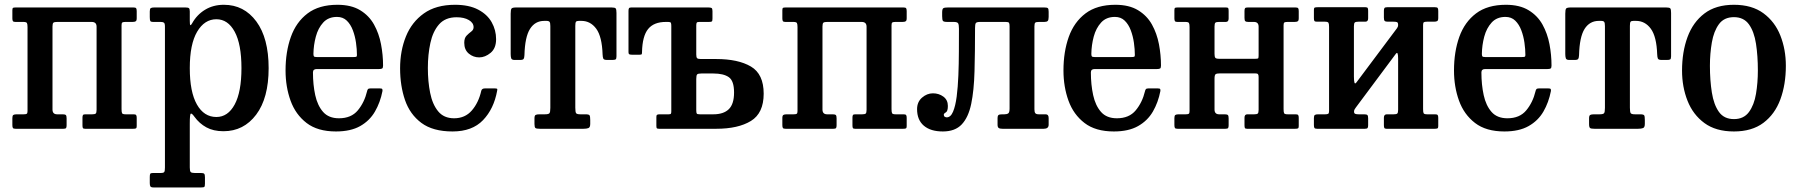

<svg xmlns="http://www.w3.org/2000/svg" viewBox="-20 -552 7712 823"><path d="M205 -82.5Q205 -62 225 -62H248.5Q258.5 -62 262 -59Q265.5 -56 265.5 -45V-15Q265.5 -6 263 -3Q260.5 0 251.5 0H47Q38 0 35.5 -3.2Q33 -6.5 33 -16V-46Q33 -56.5 37.2 -59.2Q41.5 -62 51 -62H81Q91 -62 94.5 -64.2Q98 -66.5 98 -76V-435.5Q98 -448.5 95.5 -453.2Q93 -458 80 -458H46Q38 -458 35.5 -461.2Q33 -464.5 33 -473V-509Q33 -517.5 36.8 -518.8Q40.5 -520 48.5 -520H552Q561 -520 563.5 -516.8Q566 -513.5 566 -504V-474Q566 -463.5 561.8 -460.8Q557.5 -458 548 -458H518Q508 -458 504.5 -455.8Q501 -453.5 501 -444V-84.5Q501 -71.5 503.2 -66.8Q505.5 -62 519 -62H553Q561 -62 563.5 -58.8Q566 -55.5 566 -47V-11Q566 -3 562.2 -1.5Q558.5 0 550.5 0H344.5Q336.5 0 335 -3.8Q333.5 -7.5 333.5 -15.5V-47.5Q333.5 -56 335.8 -59Q338 -62 345.5 -62H375Q386.5 -62 390.2 -65.2Q394 -68.5 394 -81.5V-437.5Q394 -458 373 -458H225Q213 -458 209 -454.8Q205 -451.5 205 -438.5Z M622 -479V-503Q622 -514.5 626.2 -517.2Q630.5 -520 641 -520H774.5Q786 -520 789.8 -517Q793.5 -514 793.5 -503V-463Q793.5 -445.5 796 -444.2Q798.5 -443 803.5 -452Q824 -489 859 -510.2Q894 -531.5 939.5 -531.5Q1026 -531.5 1078.8 -460Q1131.5 -388.5 1131.5 -260Q1131.5 -131.5 1078 -60.5Q1024.5 10.5 938 10.5Q895 10.5 864.8 -6Q834.5 -22.5 813.5 -51.5Q802 -67.5 797.8 -64.8Q793.5 -62 793.5 -22.5V166Q793.5 181.5 797.5 185.5Q801.5 189.5 814.5 189.5H841Q852 189.5 855.2 192.8Q858.5 196 858.5 208V235Q858.5 246.5 855.8 249Q853 251.5 842 251.5H638.5Q627.5 251.5 624.8 247.2Q622 243 622 233V206.5Q622 196.5 624 193Q626 189.5 636 189.5H669Q681.5 189.5 684.2 185Q687 180.5 687 166V-438Q687 -452 682.5 -455Q678 -458 668.5 -458H635.5Q626.5 -458 624.2 -462.2Q622 -466.5 622 -479ZM793.5 -260Q793.5 -158 824 -104.2Q854.5 -50.5 907.5 -50.5Q957 -50.5 986 -104.2Q1015 -158 1015 -260Q1015 -362.5 986 -416Q957 -469.5 907.5 -469.5Q856.5 -469.5 825 -416Q793.5 -362.5 793.5 -260Z M1204 -250Q1204 -330 1226.8 -393.8Q1249.5 -457.5 1298.5 -494.5Q1347.5 -531.5 1426.5 -531.5Q1485.5 -531.5 1523.8 -508.2Q1562 -485 1583.2 -446.8Q1604.5 -408.5 1613.2 -362.5Q1622 -316.5 1622 -271Q1622 -261 1618.2 -258.5Q1614.5 -256 1604 -256H1337Q1321.5 -256 1321.5 -241.5Q1321.5 -189 1331.2 -144.2Q1341 -99.5 1365 -72.2Q1389 -45 1433 -45Q1485.5 -45 1513.8 -79Q1542 -113 1553.5 -161Q1554.5 -166.5 1557.2 -169.8Q1560 -173 1567.5 -173H1608.5Q1616.5 -173 1618.2 -170.5Q1620 -168 1619.5 -162Q1610 -113 1587.2 -73.8Q1564.5 -34.5 1523.8 -11.5Q1483 11.5 1420 11.5Q1341.5 11.5 1294.2 -24.8Q1247 -61 1225.5 -120.5Q1204 -180 1204 -250ZM1337.5 -307.5H1495.5Q1505.5 -307.5 1507.8 -309Q1510 -310.5 1510 -316.5Q1510 -340.5 1506 -368.8Q1502 -397 1492.5 -422.2Q1483 -447.5 1466.5 -463.5Q1450 -479.5 1424.5 -479.5Q1387.5 -479.5 1365.5 -455.5Q1343.5 -431.5 1333.8 -395Q1324 -358.5 1323.5 -321Q1323.5 -313 1325.8 -310.2Q1328 -307.5 1337.5 -307.5Z M1695 -259Q1695 -334 1720 -395.8Q1745 -457.5 1797 -494.5Q1849 -531.5 1930.5 -531.5Q1990 -531.5 2029.2 -511Q2068.5 -490.5 2087.5 -456.8Q2106.5 -423 2106.5 -384Q2106.5 -345 2083 -325.5Q2059.5 -306 2034 -306Q2009 -306 1989.5 -322.2Q1970 -338.5 1970 -368.5Q1970 -389 1980 -399.2Q1990 -409.5 2000 -416.8Q2010 -424 2010 -435.5Q2010 -454 1989.8 -466Q1969.5 -478 1937 -478Q1889 -478 1862.2 -447.8Q1835.5 -417.5 1824.8 -367.8Q1814 -318 1814 -260.5Q1814 -203 1823.8 -154Q1833.5 -105 1858 -75Q1882.5 -45 1926.5 -45Q1973.5 -45 2002.5 -78.5Q2031.5 -112 2043 -163Q2045.5 -173 2058.5 -173H2101Q2109.5 -173 2111 -171.2Q2112.5 -169.5 2111 -163Q2097 -85.5 2050.5 -37Q2004 11.5 1920 11.5Q1835.5 11.5 1786.2 -25.2Q1737 -62 1716 -123.2Q1695 -184.5 1695 -259Z M2271 -20.5V-44.5Q2271 -56.5 2275.8 -59.2Q2280.5 -62 2292 -62H2315.5Q2331 -62 2335 -66.5Q2339 -71 2339 -89.5V-440Q2339 -454 2335.8 -458.2Q2332.5 -462.5 2322.5 -462.5H2313Q2273.5 -462.5 2251.8 -428Q2230 -393.5 2228 -315.5Q2227.5 -304 2224.5 -299.5Q2221.5 -295 2209 -295H2186Q2173.5 -295 2171.2 -302.2Q2169 -309.5 2169 -320.5V-493.5Q2169 -511 2172.8 -515.5Q2176.5 -520 2193 -520H2601.5Q2616 -520 2619.2 -515.8Q2622.5 -511.5 2622.5 -496.5V-310.5Q2622.5 -299.5 2618.5 -297.2Q2614.5 -295 2603.5 -295H2582.5Q2568.5 -295 2566 -300.8Q2563.5 -306.5 2563 -318.5Q2560.5 -395 2535.8 -428.8Q2511 -462.5 2472 -462.5H2461Q2451.5 -462.5 2448.8 -458.5Q2446 -454.5 2446 -441V-90.5Q2446 -71.5 2449.5 -66.8Q2453 -62 2468 -62H2490Q2504.5 -62 2507.2 -57.5Q2510 -53 2510 -37.5V-21Q2510 -6 2502.2 -3Q2494.5 0 2481 0H2294Q2279.5 0 2275.2 -3.2Q2271 -6.5 2271 -20.5Z M2805 0Q2797 0 2795.2 -2.5Q2793.5 -5 2793.5 -13V-51Q2793.5 -58.5 2797 -60.2Q2800.5 -62 2807.5 -62H2846.5Q2854.5 -62 2856 -65Q2857.5 -68 2857.5 -75.5V-440.5Q2857.5 -450 2855.8 -454Q2854 -458 2844.5 -458H2834.5Q2782.5 -458 2758 -427.5Q2733.5 -397 2732 -329.5Q2732 -322.5 2730.8 -320Q2729.5 -317.5 2722 -317.5H2688.5Q2681.5 -317.5 2677.8 -319.2Q2674 -321 2674 -328V-505Q2674 -513.5 2676.2 -516.8Q2678.5 -520 2686 -520H3016Q3026 -520 3030 -517.8Q3034 -515.5 3034 -504.5V-473Q3034 -462.5 3031.5 -460.2Q3029 -458 3018.5 -458H2977Q2968.5 -458 2966.5 -454.8Q2964.5 -451.5 2964.5 -443V-318.5Q2964.5 -306.5 2968 -302.8Q2971.5 -299 2984 -299H3050Q3144 -299 3198.8 -266.8Q3253.5 -234.5 3253.5 -150.5Q3253.5 -67 3198.8 -33.5Q3144 0 3050 0ZM3037.5 -62Q3081.5 -62 3104 -84Q3126.5 -106 3126.5 -155.5Q3126.5 -205.5 3104 -221.2Q3081.5 -237 3037.5 -237H2986.5Q2972.5 -237 2968.5 -233.2Q2964.5 -229.5 2964.5 -213.5V-80Q2964.5 -68 2966.8 -65Q2969 -62 2980.5 -62Z M3505.5 -82.5Q3505.5 -62 3525.5 -62H3549Q3559 -62 3562.5 -59Q3566 -56 3566 -45V-15Q3566 -6 3563.5 -3Q3561 0 3552 0H3347.5Q3338.5 0 3336 -3.2Q3333.5 -6.5 3333.5 -16V-46Q3333.5 -56.5 3337.8 -59.2Q3342 -62 3351.5 -62H3381.5Q3391.5 -62 3395 -64.2Q3398.5 -66.5 3398.5 -76V-435.5Q3398.5 -448.5 3396 -453.2Q3393.5 -458 3380.5 -458H3346.5Q3338.5 -458 3336 -461.2Q3333.5 -464.5 3333.5 -473V-509Q3333.5 -517.5 3337.2 -518.8Q3341 -520 3349 -520H3852.5Q3861.5 -520 3864 -516.8Q3866.5 -513.5 3866.5 -504V-474Q3866.5 -463.5 3862.2 -460.8Q3858 -458 3848.5 -458H3818.5Q3808.5 -458 3805 -455.8Q3801.5 -453.5 3801.5 -444V-84.5Q3801.5 -71.5 3803.8 -66.8Q3806 -62 3819.5 -62H3853.5Q3861.5 -62 3864 -58.8Q3866.5 -55.5 3866.5 -47V-11Q3866.5 -3 3862.8 -1.5Q3859 0 3851 0H3645Q3637 0 3635.5 -3.8Q3634 -7.5 3634 -15.5V-47.5Q3634 -56 3636.2 -59Q3638.5 -62 3646 -62H3675.5Q3687 -62 3690.8 -65.2Q3694.5 -68.5 3694.5 -81.5V-437.5Q3694.5 -458 3673.5 -458H3525.5Q3513.5 -458 3509.5 -454.8Q3505.5 -451.5 3505.5 -438.5Z M3911 -84Q3911 -115 3932.2 -133.5Q3953.5 -152 3979 -152Q4004.5 -152 4023.8 -137.8Q4043 -123.5 4043 -98Q4043 -75 4034.2 -70.2Q4025.5 -65.5 4025.5 -60Q4025.5 -54 4029.8 -51.5Q4034 -49 4038 -49Q4055 -49 4065.2 -73.2Q4075.5 -97.5 4080.8 -138.2Q4086 -179 4088 -228.8Q4090 -278.5 4090.2 -330.5Q4090.5 -382.5 4090.5 -428.5Q4090.5 -446 4087 -452Q4083.5 -458 4068 -458H4040.5Q4025.5 -458 4022 -462.2Q4018.5 -466.5 4018.5 -483V-498.5Q4018.5 -514 4023.8 -517Q4029 -520 4043.5 -520H4456Q4468 -520 4471.5 -517Q4475 -514 4475 -501.5V-479.5Q4475 -466 4470.8 -462Q4466.5 -458 4456.5 -458H4434Q4421.5 -458 4417.8 -455Q4414 -452 4414 -439V-83.5Q4414 -71 4418 -66.5Q4422 -62 4433 -62H4462.5Q4475 -62 4475 -46V-17.5Q4475 0 4454 0H4277Q4265.5 0 4260.8 -3.5Q4256 -7 4256 -17.5V-46.5Q4256 -55.5 4260 -58.8Q4264 -62 4276 -62H4285Q4295.5 -62 4301.5 -65.8Q4307.5 -69.5 4307.5 -87V-439Q4307.5 -450 4305.2 -454Q4303 -458 4291.5 -458H4181.5Q4166 -458 4162.8 -453Q4159.5 -448 4159.5 -432Q4159.5 -328.5 4157.2 -246.2Q4155 -164 4143 -106.5Q4131 -49 4102.5 -18.8Q4074 11.5 4021.5 11.5Q3969 11.5 3940 -13.2Q3911 -38 3911 -84Z M4538.5 -250Q4538.5 -330 4561.2 -393.8Q4584 -457.5 4633 -494.5Q4682 -531.5 4761 -531.5Q4820 -531.5 4858.2 -508.2Q4896.5 -485 4917.8 -446.8Q4939 -408.5 4947.8 -362.5Q4956.5 -316.5 4956.5 -271Q4956.5 -261 4952.8 -258.5Q4949 -256 4938.5 -256H4671.5Q4656 -256 4656 -241.5Q4656 -189 4665.8 -144.2Q4675.5 -99.5 4699.5 -72.2Q4723.5 -45 4767.5 -45Q4820 -45 4848.2 -79Q4876.5 -113 4888 -161Q4889 -166.5 4891.8 -169.8Q4894.5 -173 4902 -173H4943Q4951 -173 4952.8 -170.5Q4954.5 -168 4954 -162Q4944.5 -113 4921.8 -73.8Q4899 -34.5 4858.2 -11.5Q4817.5 11.5 4754.5 11.5Q4676 11.5 4628.8 -24.8Q4581.5 -61 4560 -120.5Q4538.5 -180 4538.5 -250ZM4672 -307.5H4830Q4840 -307.5 4842.2 -309Q4844.5 -310.5 4844.5 -316.5Q4844.5 -340.5 4840.5 -368.8Q4836.5 -397 4827 -422.2Q4817.5 -447.5 4801 -463.5Q4784.5 -479.5 4759 -479.5Q4722 -479.5 4700 -455.5Q4678 -431.5 4668.2 -395Q4658.5 -358.5 4658 -321Q4658 -313 4660.2 -310.2Q4662.5 -307.5 4672 -307.5Z M5482 -84.5Q5482 -71.5 5484.2 -66.8Q5486.5 -62 5500 -62H5534Q5542 -62 5544.5 -58.8Q5547 -55.5 5547 -47V-11Q5547 -3 5543.2 -1.5Q5539.5 0 5531.5 0H5325.5Q5317.5 0 5316 -3.8Q5314.5 -7.5 5314.5 -15.5V-47.5Q5314.5 -62 5326.5 -62H5356Q5367.5 -62 5371.2 -65.2Q5375 -68.5 5375 -81.5V-222Q5375 -231 5372.2 -234.2Q5369.5 -237.5 5359.5 -237.5H5210.5Q5195.5 -237.5 5190.8 -234Q5186 -230.5 5186 -214.5V-82.5Q5186 -62 5206 -62H5229.5Q5239.5 -62 5243 -59Q5246.5 -56 5246.5 -45V-15Q5246.5 -6 5244 -3Q5241.5 0 5232.5 0H5028Q5019 0 5016.5 -3.2Q5014 -6.5 5014 -16V-46Q5014 -56.5 5018.2 -59.2Q5022.5 -62 5032 -62H5062Q5072 -62 5075.5 -64.2Q5079 -66.5 5079 -76V-435.5Q5079 -448.5 5076.5 -453.2Q5074 -458 5061 -458H5027Q5019 -458 5016.5 -461.2Q5014 -464.5 5014 -473V-509Q5014 -517.5 5017.8 -518.8Q5021.5 -520 5029.5 -520H5235.5Q5243.5 -520 5245 -516.5Q5246.5 -513 5246.5 -504.5V-472.5Q5246.5 -458 5234.5 -458H5205Q5193.5 -458 5189.8 -454.8Q5186 -451.5 5186 -438.5V-321.5Q5186 -309 5189.2 -304.5Q5192.5 -300 5206 -300H5360Q5371.5 -300 5373.2 -302Q5375 -304 5375 -315V-437.5Q5375 -458 5355 -458H5331Q5321.5 -458 5318 -461Q5314.5 -464 5314.5 -475V-505Q5314.5 -514 5317 -517Q5319.5 -520 5328.5 -520H5533Q5542 -520 5544.5 -516.8Q5547 -513.5 5547 -504V-474Q5547 -463.5 5542.8 -460.8Q5538.5 -458 5529 -458H5499Q5489 -458 5485.5 -455.8Q5482 -453.5 5482 -444Z M6080 -84.5Q6080 -71.5 6082.2 -66.8Q6084.5 -62 6098 -62H6132Q6140 -62 6142.5 -58.8Q6145 -55.5 6145 -47V-11Q6145 -3 6141.2 -1.5Q6137.5 0 6129.5 0H5923Q5915.5 0 5913.8 -3.8Q5912 -7.5 5912 -15.5V-47.5Q5912 -62 5924.5 -62H5954Q5965.5 -62 5969.2 -65.2Q5973 -68.5 5973 -81.5V-301Q5973 -316 5970.8 -322.2Q5968.5 -328.5 5963 -321L5792 -91.5Q5789.5 -88 5786.8 -83.8Q5784 -79.5 5784 -73.5Q5784 -66 5789.2 -64Q5794.5 -62 5804 -62H5827.5Q5837.5 -62 5841 -59Q5844.5 -56 5844.5 -45V-15Q5844.5 -6 5841.8 -3Q5839 0 5830.5 0H5626Q5617 0 5614.5 -3.2Q5612 -6.5 5612 -16V-46Q5612 -56.5 5616 -59.2Q5620 -62 5630 -62H5660Q5669.5 -62 5673.2 -64.2Q5677 -66.5 5677 -76V-436.5Q5677 -449.5 5674.5 -454.2Q5672 -459 5659 -459H5625Q5616.5 -459 5614.2 -462.2Q5612 -465.5 5612 -474V-510Q5612 -518 5615.5 -519.5Q5619 -521 5627.5 -521H5833.5Q5841 -521 5842.8 -517.2Q5844.5 -513.5 5844.5 -505.5V-473.5Q5844.5 -459 5832.5 -459H5803Q5791.5 -459 5787.5 -455.8Q5783.5 -452.5 5783.5 -439.5V-224Q5783.5 -204.5 5786 -197.2Q5788.5 -190 5796 -201L5968.5 -431.5Q5973 -438 5973 -444Q5973 -455 5968.5 -457Q5964 -459 5953 -459H5929Q5919.5 -459 5915.8 -462Q5912 -465 5912 -476V-506Q5912 -515 5914.8 -518Q5917.5 -521 5926 -521H6131Q6140 -521 6142.5 -517.8Q6145 -514.5 6145 -505V-475Q6145 -464.5 6140.8 -461.8Q6136.5 -459 6127 -459H6097Q6087 -459 6083.5 -456.8Q6080 -454.5 6080 -445Z M6212.5 -250Q6212.5 -330 6235.2 -393.8Q6258 -457.5 6307 -494.5Q6356 -531.5 6435 -531.5Q6494 -531.5 6532.2 -508.2Q6570.5 -485 6591.8 -446.8Q6613 -408.5 6621.8 -362.5Q6630.5 -316.5 6630.5 -271Q6630.5 -261 6626.8 -258.5Q6623 -256 6612.5 -256H6345.5Q6330 -256 6330 -241.5Q6330 -189 6339.8 -144.2Q6349.5 -99.5 6373.5 -72.2Q6397.5 -45 6441.5 -45Q6494 -45 6522.2 -79Q6550.5 -113 6562 -161Q6563 -166.5 6565.8 -169.8Q6568.5 -173 6576 -173H6617Q6625 -173 6626.8 -170.5Q6628.5 -168 6628 -162Q6618.5 -113 6595.8 -73.8Q6573 -34.5 6532.2 -11.5Q6491.5 11.5 6428.5 11.5Q6350 11.5 6302.8 -24.8Q6255.5 -61 6234 -120.5Q6212.5 -180 6212.5 -250ZM6346 -307.5H6504Q6514 -307.5 6516.2 -309Q6518.5 -310.5 6518.5 -316.5Q6518.5 -340.5 6514.5 -368.8Q6510.5 -397 6501 -422.2Q6491.5 -447.5 6475 -463.5Q6458.5 -479.5 6433 -479.5Q6396 -479.5 6374 -455.5Q6352 -431.5 6342.2 -395Q6332.5 -358.5 6332 -321Q6332 -313 6334.2 -310.2Q6336.5 -307.5 6346 -307.5Z M6791.5 -20.5V-44.5Q6791.5 -56.5 6796.2 -59.2Q6801 -62 6812.5 -62H6836Q6851.5 -62 6855.5 -66.5Q6859.5 -71 6859.5 -89.5V-440Q6859.5 -454 6856.2 -458.2Q6853 -462.5 6843 -462.5H6833.5Q6794 -462.5 6772.2 -428Q6750.5 -393.5 6748.5 -315.5Q6748 -304 6745 -299.5Q6742 -295 6729.5 -295H6706.5Q6694 -295 6691.8 -302.2Q6689.5 -309.5 6689.5 -320.5V-493.5Q6689.5 -511 6693.2 -515.5Q6697 -520 6713.5 -520H7122Q7136.5 -520 7139.8 -515.8Q7143 -511.5 7143 -496.5V-310.5Q7143 -299.5 7139 -297.2Q7135 -295 7124 -295H7103Q7089 -295 7086.5 -300.8Q7084 -306.5 7083.5 -318.5Q7081 -395 7056.2 -428.8Q7031.5 -462.5 6992.5 -462.5H6981.5Q6972 -462.5 6969.2 -458.5Q6966.5 -454.5 6966.5 -441V-90.5Q6966.5 -71.5 6970 -66.8Q6973.5 -62 6988.5 -62H7010.5Q7025 -62 7027.8 -57.5Q7030.5 -53 7030.5 -37.5V-21Q7030.5 -6 7022.8 -3Q7015 0 7001.5 0H6814.5Q6800 0 6795.8 -3.2Q6791.5 -6.5 6791.5 -20.5Z M7190 -249.5Q7190 -329.5 7213.5 -393.2Q7237 -457 7286 -494.2Q7335 -531.5 7412.5 -531.5Q7489.5 -531.5 7538.8 -495.2Q7588 -459 7611.5 -399.5Q7635 -340 7635 -270Q7635 -190 7611.5 -126.2Q7588 -62.5 7538.8 -25.5Q7489.5 11.5 7412.5 11.5Q7335 11.5 7286 -24.5Q7237 -60.5 7213.5 -120Q7190 -179.5 7190 -249.5ZM7309.5 -270Q7309.5 -207.5 7317.8 -155.5Q7326 -103.5 7348 -72.5Q7370 -41.5 7412.5 -41.5Q7454.5 -41.5 7476.8 -71.8Q7499 -102 7507 -149.8Q7515 -197.5 7515 -250Q7515 -312.5 7507 -364.5Q7499 -416.5 7476.8 -447.5Q7454.5 -478.5 7412.5 -478.5Q7370 -478.5 7348 -448.2Q7326 -418 7317.8 -370.2Q7309.5 -322.5 7309.5 -270Z"/></svg>

Font: Besley* Narrow Medium
Style: Regular
Weight: 500
Width: 4
Designer: Owen Earl
Foundry: indestructible type*
Version: Version 3.000; ttfautohint (v1.8.3)